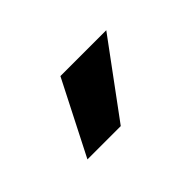

<svg xmlns="http://www.w3.org/2000/svg" viewBox="-38 -848 370 370"><g transform="rotate(-45 146.5 -663.0)"><path d="M48.8 -587.9 125.5 -738.3H250.5L139.6 -587.9Z"/></g></svg>

Font: Inter 28pt SemiBold
Style: Regular
Weight: 600
Designer: Rasmus Andersson
Foundry: rsms
Version: Version 4.001;git-66647c0bb